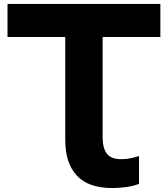

<svg xmlns="http://www.w3.org/2000/svg" viewBox="-20 -770 851 971"><path d="M18 -750H791V-583H18ZM593 35Q620 35 642.5 30Q665 25 683 19V160Q654 171 618.5 176Q583 181 548 181Q427 181 368.5 118Q310 55 310 -62V-666H499V-76Q499 -22 520 6.5Q541 35 593 35Z"/></svg>

Font: Unbounded SemiBold
Style: Regular
Weight: 600
Designer: Luke Prowse, Jean-Baptiste Morizot, Fátima Lázaro, Florian Runge
Foundry: NaN
Version: Version 1.700